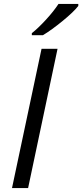

<svg xmlns="http://www.w3.org/2000/svg" viewBox="-20 -964 421 984"><path d="M192.9 -713.9H274.9L124 0H41.5ZM279.8 -943.8H381.3V-933.6Q357.9 -903.3 301.3 -856.9Q244.6 -810.5 200.2 -783.7H143.1V-793.9Q175.8 -819.8 215.3 -862.8Q254.9 -905.8 279.8 -943.8Z"/></svg>

Font: Viking Open Sans
Style: Italic
Weight: 400
Italic angle: -12°
Foundry: Ascender Corporation
Version: Version 2.000